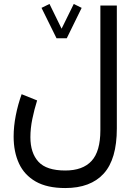

<svg xmlns="http://www.w3.org/2000/svg" viewBox="-20 -700 680 962"><path d="M263.2 -508.3 188 -660.6 228 -680.2 288.6 -556.2 349.6 -680.2 389.2 -660.6 314.5 -508.3ZM565.4 -56.6Q565.4 97.7 499.5 169.9Q433.6 242.2 307.1 242.2Q216.3 242.2 159.2 209.7Q102.1 177.2 75.2 119.1Q48.3 61 48.3 -15.6Q48.3 -67.4 59.1 -121.8Q69.8 -176.3 88.4 -228L166 -196.8Q151.9 -151.9 142.1 -104.5Q132.3 -57.1 132.3 -12.7Q132.3 66.4 172.6 110.4Q212.9 154.3 307.1 154.3Q394.5 154.3 438.7 106.4Q482.9 58.6 482.9 -47.9V-672.4H565.4Z"/></svg>

Font: Vazirmatn FD
Style: Regular
Weight: 400
Designer: Saber Rastikerdar
Foundry: Saber Rastikerdar
Version: Version 33.001